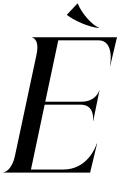

<svg xmlns="http://www.w3.org/2000/svg" viewBox="-33 -995 694 1107"><path d="M641.5 -780H152V-778.5C155 -778.5 196.5 -768.5 177.5 -680L54 -100C35.5 -11.5 -7.5 -1.5 -13 -1.5V0H486.5L464.5 92L526.5 -166.5L524.5 -167C520.5 -151 472 -17.5 332 -17.5H145.5L224.5 -391.5H432.5C513 -391.5 504.5 -305.5 503 -298H504.5L528 -413L517 -358.5L540.5 -473.5H539C537.5 -466.5 516.5 -408.5 436 -408.5H228L303 -762.5H535C625.5 -762.5 604 -627.5 601 -616L602.5 -615.5ZM415 -975H413.5L353.5 -911L352.5 -909C396 -875.5 479.5 -838.5 536 -833.5L538 -835C499.5 -849.5 440 -914 415 -975Z"/></svg>

Font: Beautique Display Thin
Style: Bold
Weight: 500
Italic angle: -12°
Designer: Nhat-Quang Ngo
Version: Version 1.100;Glyphs 3.2.3 (3260)